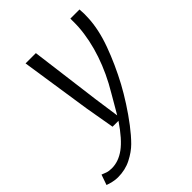

<svg xmlns="http://www.w3.org/2000/svg" viewBox="-321 -684 1055 1055"><g transform="rotate(-45 207.0 -156.0)"><path d="M-24 245Q-42 245 -62 240.5Q-82 236 -98 230L-77 170Q-65.5 175 -50 180.5Q-34.5 186 -12 186Q40 186 89.5 150Q139 114 198 27H152L122 -146L60 -557H140L193 -146L214 1Q230 -27 246.2 -54.2Q262.5 -81.5 278 -109Q334.5 -203 367.5 -300.5Q400.5 -398 407 -491Q408 -504.5 408 -517Q408 -529.5 408 -557H479Q480.5 -539 480.8 -522.2Q481 -505.5 480 -491Q476.5 -405 440 -305Q403.5 -205 350 -105Q325 -59 292.5 -8.5Q260 42 225 88Q190 134 157 167Q126.5 197.5 80.2 221.2Q34 245 -24 245Z"/></g></svg>

Font: Merriweather Sans Light
Style: Italic
Weight: 300
Italic angle: -7.5°
Designer: Eben Sorkin
Foundry: Eben Sorkin
Version: Version 2.001; ttfautohint (v1.8.3)